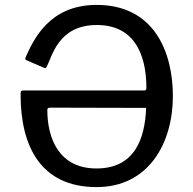

<svg xmlns="http://www.w3.org/2000/svg" viewBox="-20 -753 788 783"><path d="M577 -395C577 -386 574 -384 567 -384H76C64 -384 64 -378 64 -367C64 -158 145 10 374 10C586 10 685 -169 685 -361C685 -539 610 -733 374 -733C177 -733 115 -585 86 -523C82 -514 82 -509 89 -507L156 -478C164 -475 167 -475 169 -478C193 -522 216 -651 375 -651C551 -651 577 -492 577 -395ZM576 -313C571 -186 529 -66 373 -66C220 -66 173 -190 173 -304C173 -311 176 -314 185 -314Z"/></svg>

Font: United Sans
Style: Regular
Weight: 400
Designer: Pablo Impallari, Rodrigo Fuenzalida (Modified by Dan O. Williams)
Version: Version 1.000;PS 001.000;hotconv 1.0.88;makeotf.lib2.5.64775